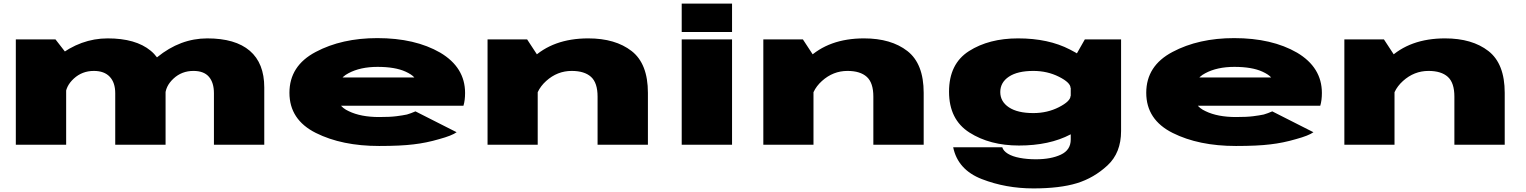

<svg xmlns="http://www.w3.org/2000/svg" viewBox="-20 -805 8490 1068"><path d="M68 0H348V-509.5L288.5 -586H68ZM621 0H901V-318.5Q901 -454.5 818 -523Q735 -591.5 579 -591.5Q429 -591.5 300.5 -490Q172 -388.5 172 -301L344 -271.5Q344 -325 390.5 -367.8Q437 -410.5 502 -410.5Q560 -410.5 590.5 -378Q621 -345.5 621 -286.5ZM1170 0H1450V-318.5Q1450 -453.5 1369.5 -522.5Q1289 -591.5 1133 -591.5Q983 -591.5 854.5 -487Q726 -382.5 726 -301L899 -271.5Q899 -325 945 -367.8Q991 -410.5 1056 -410.5Q1114 -410.5 1142 -378Q1170 -345.5 1170 -286.5Z M2089 7V-154Q1987 -154 1920 -186.5Q1852 -217 1852 -288Q1852 -363 1918 -397.5Q1984 -433 2080 -433Q2178 -433 2236 -406.5Q2270 -391 2285 -374H1828V-217H2558Q2567 -247 2567 -288Q2567 -430 2429 -512Q2289 -593 2079 -593Q1881 -593 1736 -516Q1590 -439 1590 -289Q1590 -139 1737 -65.5Q1882 7 2089 7ZM2089 -154V7Q2209 7 2280.5 -2Q2351 -10 2422.5 -31Q2494 -50.5 2520 -69.5L2291 -185.5Q2266 -174.5 2243.5 -168Q2220 -163 2184.5 -158.5Q2150 -154 2089 -154Z M2692 0H2971V-496L2912 -586H2692ZM3304 0H3584V-288.5Q3584 -450.5 3493.5 -521Q3403 -591.5 3252 -591.5Q3055 -591.5 2938 -477.8Q2821 -364 2821 -302.5L2956 -220.5Q2956 -298.5 3018 -354.5Q3080 -410.5 3160 -410.5Q3231 -410.5 3267.5 -377.5Q3304 -344.5 3304 -267.5Z M3772 0H4052V-586H3772ZM3772 -785V-627H4052V-785Z M4226 0H4505V-496L4446 -586H4226ZM4838 0H5118V-288.5Q5118 -450.5 5027.5 -521Q4937 -591.5 4786 -591.5Q4589 -591.5 4472 -477.8Q4355 -364 4355 -302.5L4490 -220.5Q4490 -298.5 4552 -354.5Q4614 -410.5 4694 -410.5Q4765 -410.5 4801.5 -377.5Q4838 -344.5 4838 -267.5Z M5728 243Q5875.5 243 5970.2 214Q6065 185 6140.5 115Q6216 45 6216 -76V-586H6014.5L5936 -448V-29Q5936 29.5 5881 55.2Q5826 81 5742 81Q5693.5 81 5652.5 73.2Q5611.5 65.5 5586.2 50Q5561 34.5 5555 14H5282Q5308 139.5 5441.5 191.2Q5575 243 5728 243ZM5648 4.5Q5817 4.5 5934.5 -57.2Q6052 -119 6052 -151L5935 -272Q5935 -242 5870.5 -209Q5806 -176 5728 -176Q5640 -176 5592 -208Q5544 -240 5544 -293Q5544 -346.5 5592 -378.5Q5640 -410.5 5728 -410.5Q5806 -410.5 5870.5 -378Q5935 -345.5 5935 -315.5L6051 -435.5Q6051 -467.5 5931.5 -529.5Q5812 -591.5 5643 -591.5Q5481 -591.5 5370 -520.8Q5259 -450 5259 -295Q5259 -140 5372.5 -67.8Q5486 4.5 5648 4.5Z M6855 7V-154Q6753 -154 6686 -186.5Q6618 -217 6618 -288Q6618 -363 6684 -397.5Q6750 -433 6846 -433Q6944 -433 7002 -406.5Q7036 -391 7051 -374H6594V-217H7324Q7333 -247 7333 -288Q7333 -430 7195 -512Q7055 -593 6845 -593Q6647 -593 6502 -516Q6356 -439 6356 -289Q6356 -139 6503 -65.5Q6648 7 6855 7ZM6855 -154V7Q6975 7 7046.5 -2Q7117 -10 7188.5 -31Q7260 -50.5 7286 -69.5L7057 -185.5Q7032 -174.5 7009.5 -168Q6986 -163 6950.5 -158.5Q6916 -154 6855 -154Z M7458 0H7737V-496L7678 -586H7458ZM8070 0H8350V-288.5Q8350 -450.5 8259.5 -521Q8169 -591.5 8018 -591.5Q7821 -591.5 7704 -477.8Q7587 -364 7587 -302.5L7722 -220.5Q7722 -298.5 7784 -354.5Q7846 -410.5 7926 -410.5Q7997 -410.5 8033.5 -377.5Q8070 -344.5 8070 -267.5Z"/></svg>

Font: Anybody ExtraExpanded Black
Style: Regular
Weight: 900
Width: 8
Version: Version 1.113;gftools[0.9.25]